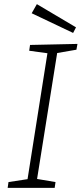

<svg xmlns="http://www.w3.org/2000/svg" viewBox="-20 -907 394 927"><path d="M354 -695 349 -667 256 -651 159 -43 248 -28 244 0H17L21 -28L113 -42L209 -650L121 -662L125 -690ZM347 -775 333 -748 133 -843 158 -887Z"/></svg>

Font: Bitter Pro Light
Style: Italic
Weight: 300
Italic angle: -9°
Designer: Sol Matas, and Bitter project Authors
Foundry: Sol Matas
Version: Version 1.010